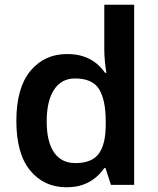

<svg xmlns="http://www.w3.org/2000/svg" viewBox="-20 -780 666 810"><path d="M260 10Q166 10 107.5 -60.5Q49 -131 49 -270Q49 -409 108 -480.5Q167 -552 263 -552Q303 -552 333.5 -541.5Q364 -531 386 -513Q408 -495 423 -473H429Q426 -487 423 -516Q420 -545 420 -570V-760H546V0H448L425 -71H420Q405 -49 383 -30.5Q361 -12 331 -1Q301 10 260 10ZM298 -92Q368 -92 397 -132Q426 -172 426 -253V-269Q426 -357 398.5 -403Q371 -449 296 -449Q239 -449 208 -401.5Q177 -354 177 -268Q177 -182 208 -137Q239 -92 298 -92Z"/></svg>

Font: Noto Sans Thai SemiBold
Style: Regular
Weight: 600
Version: Version 2.001